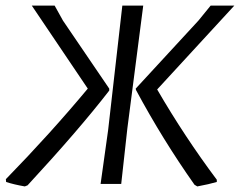

<svg xmlns="http://www.w3.org/2000/svg" viewBox="-20 -660 861 689"><path d="M688 9 678 3Q563 -160 468 -337L467 -342L692 -586L736 -640H821L544 -339Q642 -170 758 -15V-7Q731 1 688 9ZM69 9Q29 2 2 -7L1 -17Q160 -180 295 -342L94 -640H176L206 -586L372 -342V-335Q263 -194 79 5ZM341 0 368 -193 419 -640H494L437 -199L415 0Z"/></svg>

Font: Alegreya Sans
Style: Italic
Weight: 400
Italic angle: -7°
Designer: Juan Pablo del Peral
Foundry: Huerta Tipografica
Version: Version 2.007